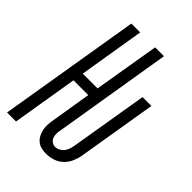

<svg xmlns="http://www.w3.org/2000/svg" viewBox="-219 -832 936 936"><g transform="rotate(45 249.5 -363.5)"><path d="M275 8Q258 8 242 4Q226 0 214 -10Q202 -20 194.5 -34Q187 -48 183.5 -64Q180 -80 181 -97Q182 -114 185 -131L219 -340H117L61 0H-1L121 -735H182L126 -395H228L285 -735H346L245 -122Q242 -109 242 -96Q242 -83 246.5 -72Q251 -61 261 -54Q271 -47 283 -47Q296 -47 308 -53.5Q320 -60 328 -70.5Q336 -81 340 -93.5Q344 -106 346 -118L413 -520H474L406 -109Q402 -86 392 -63.5Q382 -41 364 -24Q346 -7 322 0.5Q298 8 275 8Z"/></g></svg>

Font: Iosevka SS04 Light Oblique
Style: Regular
Weight: 300
Italic angle: -9°
Monospace: yes
Designer: Belleve Invis
Foundry: Belleve Invis
Version: Version 19.0.0; ttfautohint (v1.8.4)